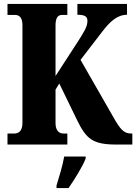

<svg xmlns="http://www.w3.org/2000/svg" viewBox="-20 -734 692 975"><path d="M18 0H322V-56H302C280 -56 262 -71 262 -109V-279L281 -310L371 -125C418 -28 451 0 571 0H652V-56H646C608 -56 590 -78 554 -142L389 -430L499 -573C537 -623 575 -659 625 -659V-714H373V-659C411 -659 424 -650 424 -628C424 -597 405 -570 375 -522L262 -348V-605C262 -643 274 -658 294 -658H322V-714H18V-658H58C79 -658 94 -643 94 -606V-110C94 -70 76 -56 53 -56H18ZM267 208V221H328C358 178 399 113 415 71V61H306C299 104 279 169 267 208Z"/></svg>

Font: Noto Serif Ethiopic ExtraCondensed Black
Style: Regular
Weight: 900
Width: 2
Designer: Monotype Design Team
Foundry: Monotype Imaging Inc.
Version: Version 2.102